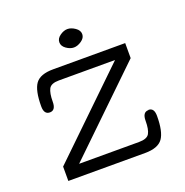

<svg xmlns="http://www.w3.org/2000/svg" viewBox="-109 -685 758 785"><g transform="rotate(-20 269.5 -292.5)"><path d="M216.8 -544.9Q216.8 -561.5 233.4 -573.2Q250 -585 266.1 -585Q282.2 -585 299.3 -573.2Q316.4 -561.5 316.4 -544.9Q316.4 -528.3 299.3 -516.6Q282.2 -504.9 266.1 -504.9Q250 -504.9 233.4 -516.6Q216.8 -528.3 216.8 -544.9ZM123 -50.8H383.8Q418.9 -50.8 428.7 -68.4Q438.5 -85.9 438.5 -123Q438.5 -160.2 463.9 -160.2Q463.9 -160.2 464.8 -161.1Q489.3 -161.1 489.3 -126Q489.3 -57.6 468.8 -28.8Q448.2 0 391.6 0H57.6V-62.5L406.2 -399.4H162.1Q127.9 -399.4 118.2 -381.8Q108.4 -363.3 108.4 -326.2Q108.4 -289.1 83 -289.1Q57.6 -289.1 57.6 -324.2Q57.6 -393.6 78.1 -421.9Q98.6 -450.2 155.3 -450.2H468.8V-384.8Z"/></g></svg>

Font: Jura
Style: Book
Weight: 400
Version: Version 2.5